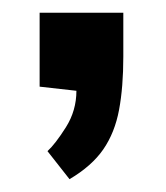

<svg xmlns="http://www.w3.org/2000/svg" viewBox="-20 -136 257 298"><path d="M87.9 142.1 53.7 98.6Q65.9 87.4 82.3 61.5Q98.6 35.6 98.6 4.9L41.5 -1.5V-116.2H171.4V-48.3Q171.4 -1 164.8 34.4Q158.2 69.8 140.4 95.7Q122.6 121.6 87.9 142.1Z"/></svg>

Font: Pontano Sans SemiBold
Style: Regular
Weight: 600
Designer: Vernon Adams
Foundry: Vernon Adams
Version: Version 2.001